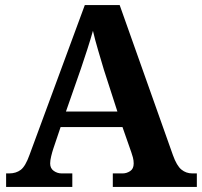

<svg xmlns="http://www.w3.org/2000/svg" viewBox="-20 -734 793 754"><path d="M4 0V-53H16Q43 -53 61.5 -67Q80 -81 96 -126L313 -714H450L659 -125Q674 -83 692.5 -68Q711 -53 735 -53H753V0H423V-53H462Q477 -53 491 -62Q505 -71 505 -92Q505 -104 502 -115.5Q499 -127 496 -135L461 -235H218L189 -149Q185 -137 181 -120.5Q177 -104 177 -92Q177 -73 191 -63Q205 -53 222 -53H264V0ZM239 -296H441L388 -460Q378 -494 365.5 -536Q353 -578 345 -613Q336 -581 323 -540.5Q310 -500 298 -465Z"/></svg>

Font: NotoSerif-Bold
Style: Regular
Weight: 700
Designer: Monotype Design Team
Foundry: Monotype Imaging Inc.
Version: Version 2.007; ttfautohint (v1.8) -l 8 -r 50 -G 200 -x 14 -D